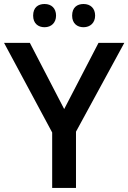

<svg xmlns="http://www.w3.org/2000/svg" viewBox="-20 -925 632 945"><path d="M143.1 -848.1C143.1 -809.6 168 -791 199.2 -791C232.9 -791 255.9 -813.5 255.9 -848.1C255.9 -883.8 233.9 -905.3 199.2 -905.3C168 -905.3 143.1 -888.7 143.1 -848.1ZM335 -848.1C335 -809.6 359.9 -791 391.1 -791C424.3 -791 448.2 -813 448.2 -848.1C448.2 -883.8 425.8 -905.3 391.1 -905.3C359.9 -905.3 335 -888.7 335 -848.1ZM127 -713.9H0L236.8 -272.9V0H354V-276.9L591.8 -713.9H464.8L295.9 -388.2Z"/></svg>

Font: Open Sans 600
Style: Regular
Weight: 600
Foundry: Ascender Corporation
Version: Version 1.100;PS 001.100;hotconv 1.0.88;makeotf.lib2.5.64775